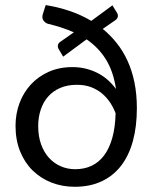

<svg xmlns="http://www.w3.org/2000/svg" viewBox="-20 -727 606 754"><path d="M275.5 -62.5C255.5 -62.5 236.8 -66.2 219.2 -73.8C201.8 -81.2 186.3 -92.2 173 -106.5C159.7 -120.8 149.2 -138.6 141.5 -159.8C133.8 -180.9 130 -205 130 -232C130 -254.7 133.2 -275.9 139.8 -295.8C146.2 -315.6 155.8 -332.8 168.5 -347.2C181.2 -361.8 197 -373.2 216 -381.5C235 -389.8 257 -394 282 -394C302.7 -394 321.2 -390.9 337.5 -384.8C353.8 -378.6 368.2 -370.2 380.8 -359.8C393.2 -349.2 403.9 -337.2 412.8 -323.8C421.6 -310.2 428.7 -296.3 434 -282C433 -245 428.7 -212.8 421 -185.5C413.3 -158.2 402.7 -135.3 389 -117C375.3 -98.7 358.9 -85 339.8 -76C320.6 -67 299.2 -62.5 275.5 -62.5ZM383.5 -613.5 432 -647C437.7 -650.7 441.2 -655.2 442.5 -660.8C443.8 -666.2 442.7 -671.8 439 -677.5L421.5 -706L338.5 -645C311.5 -661 282.9 -674.1 252.8 -684.2C222.6 -694.4 191.5 -702 159.5 -707L149.5 -676C145.2 -664 145.3 -654.5 150 -647.5C154.7 -640.5 160.8 -635.8 168.5 -633.5C206.5 -624.5 240.3 -613.3 270 -600L218.5 -564C212.5 -560.3 208.8 -555.7 207.5 -550C206.2 -544.3 207.5 -538.5 211.5 -532.5L228 -504.5L320 -572.5C351.7 -550.8 377.2 -524.2 396.5 -492.8C415.8 -461.2 428.8 -422.8 435.5 -377.5C414.2 -406.5 388.8 -428.1 359.2 -442.2C329.8 -456.4 298.2 -463.5 264.5 -463.5C229.8 -463.5 198.8 -457.3 171.2 -445C143.8 -432.7 120.3 -416 101 -395C81.7 -374 66.8 -349.6 56.5 -321.8C46.2 -293.9 41 -264.3 41 -233C41 -195.7 47 -162.2 59 -132.5C71 -102.8 87.5 -77.8 108.5 -57.2C129.5 -36.8 154.1 -21 182.2 -10C210.4 1 240.8 6.5 273.5 6.5C313.5 6.5 348.8 -0.7 379.2 -15C409.8 -29.3 435.2 -49.8 455.8 -76.5C476.2 -103.2 491.7 -135.5 502 -173.5C512.3 -211.5 517.5 -254.3 517.5 -302C517.5 -338.7 514.3 -372.4 508 -403.2C501.7 -434.1 492.6 -462.4 480.8 -488.2C468.9 -514.1 454.8 -537.3 438.2 -558C421.8 -578.7 403.5 -597.2 383.5 -613.5Z"/></svg>

Font: LatoLatin
Style: Regular
Weight: 400
Designer: Lukasz Dziedzic with Adam Twardoch and Botio Nikoltchev
Foundry: tyPoland Lukasz Dziedzic
Version: Version 2.015; 2015-08-06; http://www.latofonts.com/